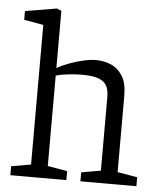

<svg xmlns="http://www.w3.org/2000/svg" viewBox="-51 -744 666 789"><g transform="rotate(5 282.0 -349.5)"><path d="M21 0V-37L102 -51V-627L22 -641V-677L152 -699L171 -691V-469V-461V-455Q196 -469 225 -479.5Q254 -490 281.5 -496Q309 -502 331 -502Q364 -502 393 -489.5Q422 -477 440.5 -447.5Q459 -418 459 -366V-51L541 -37V0H310V-37L390 -51V-355Q390 -389 377 -406.5Q364 -424 339 -430.5Q314 -437 278 -437Q256 -437 226 -434Q196 -431 171 -424V-51L252 -37V0Z"/></g></svg>

Font: Faustina Light
Style: Regular
Weight: 300
Designer: Alfonso Garcia
Foundry: http://www.omnibus-type.com
Version: Version 1.200